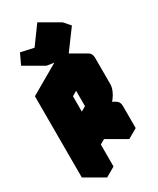

<svg xmlns="http://www.w3.org/2000/svg" viewBox="-364 -1375 1247 1515"><g transform="rotate(-30 260.0 -618.0)"><path d="M433 -325 217 -200V0L130 50V-690L433 -865Q467 -885 493.5 -870Q520 -855 520 -815V-575Q520 -549 507.5 -519Q495 -489 475.5 -463.5Q456 -438 433 -425Q467 -445 493.5 -430Q520 -415 520 -375V-175L433 -125ZM433 -425V-765L217 -640V-300ZM340 -926 156 -953 201 -1049 320 -1023 438 -1186 489 -1128ZM433 -325V-125L260 -225V-425ZM494 -430Q467 -445 433 -425L260 -525Q294 -545 320 -530ZM438 -1186 320 -1023 146 -1123 265 -1286ZM320 -1023 201 -1049 28 -1149 146 -1123ZM433 -765V-425L260 -525V-865ZM433 -425 217 -300 43 -400 260 -525ZM494 -870Q467 -885 433 -865L130 -690L-43 -790L260 -965Q294 -985 320 -970ZM130 -690V50L-43 -50V-790ZM201 -1049 156 -953 -17 -1053 28 -1149Z"/></g></svg>

Font: Nabla Normal
Style: Regular
Weight: 400
Designer: Arthur Reinders Folmer
Version: Version 1.000